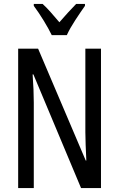

<svg xmlns="http://www.w3.org/2000/svg" viewBox="-20 -963 609 983"><path d="M497 0H395L151 -582H147Q153 -500 153 -438V0H73V-714H175L419 -141H422Q420 -185 418.5 -221.5Q417 -258 417 -286V-714H497ZM245 -783Q229 -816 204 -857Q179 -898 153 -933V-943H198Q217 -926 239.5 -900.5Q262 -875 284 -849Q310 -879 327.5 -898Q345 -917 370 -943H415V-933Q393 -902 365.5 -860Q338 -818 322 -783Z"/></svg>

Font: Noto Sans Gurmukhi ExtraCondensed
Style: Regular
Weight: 400
Width: 2
Designer: Jelle Bosma - Monotype Design Team
Foundry: Monotype Imaging Inc.
Version: Version 2.004; ttfautohint (v1.8.4.7-5d5b)